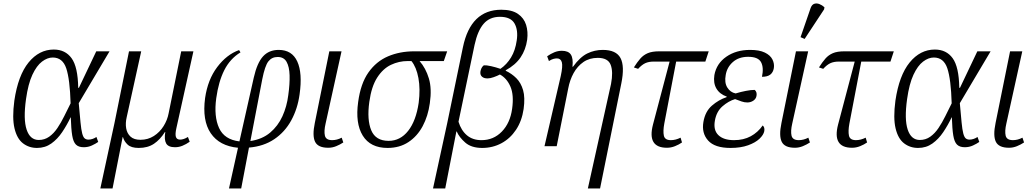

<svg xmlns="http://www.w3.org/2000/svg" viewBox="-20 -826 5854 1085"><path d="M189 10Q144 10 110 -16Q76 -42 62 -100.5Q48 -159 61 -257Q82 -400 141.5 -473Q201 -546 284 -546Q349 -546 384.5 -497Q420 -448 422 -330H426L524 -536H599L425 -243Q431 -175 435 -134Q439 -93 444.5 -72Q450 -51 458.5 -44Q467 -37 480 -37Q491 -37 503 -41Q515 -45 525 -52L535 -24Q521 -14 499.5 -4Q478 6 453 6Q424 6 409 -9Q394 -24 388 -60.5Q382 -97 380 -163H379Q358 -119 331.5 -79.5Q305 -40 270 -15Q235 10 189 10ZM199 -35Q232 -35 258 -53.5Q284 -72 304.5 -102.5Q325 -133 343 -169.5Q361 -206 379 -242Q375 -378 354.5 -439.5Q334 -501 278 -501Q248 -501 217.5 -478Q187 -455 163 -403.5Q139 -352 127 -266Q111 -152 130.5 -93.5Q150 -35 199 -35Z M547 239 627 -131 709 -536H778L696 -164Q688 -130 693 -101Q698 -72 717.5 -54Q737 -36 774 -36Q816 -36 849.5 -57.5Q883 -79 904.5 -113.5Q926 -148 933 -186L1004 -536H1073L977 -103Q969 -68 974 -52.5Q979 -37 998 -37Q1007 -37 1018 -40.5Q1029 -44 1042 -52L1052 -25Q1032 -11 1011.5 -2.5Q991 6 969 6Q931 6 919 -15.5Q907 -37 914 -80H912Q885 -37 850 -13.5Q815 10 764 10Q721 10 701 -9Q681 -28 675 -51H673L616 239Z M1274 239 1325 9Q1220 -1 1171 -73Q1122 -145 1139 -272Q1154 -376 1207.5 -447Q1261 -518 1331 -543L1339 -530Q1280 -494 1247.5 -429.5Q1215 -365 1202 -271Q1188 -168 1218 -102.5Q1248 -37 1333 -27L1414 -387Q1433 -471 1466.5 -507.5Q1500 -544 1555 -544Q1630 -544 1660 -478.5Q1690 -413 1673 -293Q1662 -212 1626 -146Q1590 -80 1530 -39.5Q1470 1 1387 8L1343 239ZM1462 -378 1395 -29Q1462 -39 1506.5 -76.5Q1551 -114 1576 -169Q1601 -224 1609 -288Q1618 -352 1616.5 -400.5Q1615 -449 1599.5 -476.5Q1584 -504 1549 -504Q1516 -504 1496.5 -479Q1477 -454 1462 -378Z M1835 9Q1777 9 1760.5 -25Q1744 -59 1759 -131L1841 -536H1910L1820 -128Q1810 -85 1816 -59.5Q1822 -34 1857 -34Q1884 -34 1911 -48L1920 -21Q1902 -9 1880 0Q1858 9 1835 9Z M2170 10Q2073 10 2030 -59.5Q1987 -129 2004 -250Q2018 -354 2062 -416.5Q2106 -479 2172.5 -507.5Q2239 -536 2321 -536H2507L2488 -481H2351Q2386 -441 2403.5 -383Q2421 -325 2409 -243Q2399 -170 2368.5 -113Q2338 -56 2288 -23Q2238 10 2170 10ZM2176 -30Q2242 -30 2286.5 -86.5Q2331 -143 2346 -245Q2356 -323 2344.5 -385Q2333 -447 2305 -481H2284Q2234 -481 2189 -459.5Q2144 -438 2111.5 -387.5Q2079 -337 2067 -250Q2053 -149 2078 -89.5Q2103 -30 2176 -30Z M2427 239 2507 -129 2596 -559Q2640 -771 2813 -771Q2873 -771 2907 -747.5Q2941 -724 2953 -685.5Q2965 -647 2959 -601Q2951 -545 2922 -502Q2893 -459 2838 -429V-426Q2872 -410 2898 -384Q2924 -358 2936 -316.5Q2948 -275 2939 -210Q2929 -142 2896 -92.5Q2863 -43 2813.5 -16.5Q2764 10 2705 10Q2644 10 2609.5 -20Q2575 -50 2561 -83H2559L2496 239ZM2701 -34Q2769 -34 2816 -82.5Q2863 -131 2874 -211Q2885 -289 2864.5 -336.5Q2844 -384 2805 -405Q2790 -397 2770 -390Q2750 -383 2737 -383Q2716 -382 2704 -392.5Q2692 -403 2695 -422Q2696 -429 2700 -439Q2704 -449 2714 -457Q2729 -458 2755.5 -452Q2782 -446 2808 -437Q2844 -462 2868 -501.5Q2892 -541 2900 -597Q2909 -656 2887.5 -693.5Q2866 -731 2805 -731Q2747 -731 2713 -691.5Q2679 -652 2662 -573L2571 -138Q2586 -89 2618.5 -61.5Q2651 -34 2701 -34Z M3302 239 3433 -352Q3446 -420 3431 -459.5Q3416 -499 3358 -499Q3311 -499 3277 -475.5Q3243 -452 3221.5 -413Q3200 -374 3191 -326L3126 0H3057L3149 -397Q3161 -452 3155 -474Q3149 -496 3127 -496Q3118 -496 3107 -493Q3096 -490 3082 -481L3072 -508Q3092 -522 3112.5 -530.5Q3133 -539 3155 -539Q3192 -539 3206 -517.5Q3220 -496 3215 -449H3218Q3258 -504 3299 -524Q3340 -544 3386 -544Q3462 -544 3486.5 -498Q3511 -452 3491 -354L3371 239Z M3749 9Q3636 9 3670 -122L3764 -478H3674Q3646 -478 3626.5 -469Q3607 -460 3586 -437L3562 -445Q3581 -475 3598.5 -495Q3616 -515 3640.5 -525.5Q3665 -536 3706 -536H3985L3966 -478H3801L3734 -128Q3726 -85 3731.5 -59.5Q3737 -34 3771 -34Q3798 -34 3826 -48L3834 -21Q3817 -9 3794.5 0Q3772 9 3749 9Z M4108 10Q4019 10 3981.5 -32Q3944 -74 3955 -137Q3965 -196 4003 -229Q4041 -262 4086 -277L4087 -280Q4047 -294 4028.5 -325.5Q4010 -357 4017 -402Q4029 -467 4084.5 -505.5Q4140 -544 4219 -544Q4271 -544 4302 -529Q4333 -514 4345 -490Q4357 -466 4353 -441Q4349 -417 4333 -404.5Q4317 -392 4286 -392Q4297 -445 4280.5 -475Q4264 -505 4208 -505Q4155 -505 4121.5 -475.5Q4088 -446 4081 -402Q4073 -359 4090 -331.5Q4107 -304 4137 -298Q4167 -307 4195.5 -312.5Q4224 -318 4245 -318Q4259 -306 4255 -284Q4252 -267 4237 -257Q4222 -247 4203 -247Q4187 -247 4171 -252.5Q4155 -258 4134 -266Q4097 -255 4063 -225.5Q4029 -196 4020 -145Q4010 -91 4039.5 -62.5Q4069 -34 4128 -34Q4182 -34 4222.5 -56Q4263 -78 4290 -117Q4295 -113 4298 -105.5Q4301 -98 4299 -85Q4295 -64 4272 -42Q4249 -20 4207.5 -5Q4166 10 4108 10Z M4472 9Q4414 9 4397.5 -25Q4381 -59 4396 -131L4478 -536H4547L4457 -128Q4447 -85 4453 -59.5Q4459 -34 4494 -34Q4521 -34 4548 -48L4557 -21Q4539 -9 4517 0Q4495 9 4472 9ZM4527 -606 4504 -616 4561 -781Q4568 -800 4581.5 -804.5Q4595 -809 4610.5 -803Q4626 -797 4639 -785L4637 -773Z M4795 9Q4682 9 4716 -122L4810 -478H4720Q4692 -478 4672.5 -469Q4653 -460 4632 -437L4608 -445Q4627 -475 4644.5 -495Q4662 -515 4686.5 -525.5Q4711 -536 4752 -536H5031L5012 -478H4847L4780 -128Q4772 -85 4777.5 -59.5Q4783 -34 4817 -34Q4844 -34 4872 -48L4880 -21Q4863 -9 4840.5 0Q4818 9 4795 9Z M5168 10Q5123 10 5089 -16Q5055 -42 5041 -100.5Q5027 -159 5040 -257Q5061 -400 5120.5 -473Q5180 -546 5263 -546Q5328 -546 5363.5 -497Q5399 -448 5401 -330H5405L5503 -536H5578L5404 -243Q5410 -175 5414 -134Q5418 -93 5423.5 -72Q5429 -51 5437.5 -44Q5446 -37 5459 -37Q5470 -37 5482 -41Q5494 -45 5504 -52L5514 -24Q5500 -14 5478.5 -4Q5457 6 5432 6Q5403 6 5388 -9Q5373 -24 5367 -60.5Q5361 -97 5359 -163H5358Q5337 -119 5310.5 -79.5Q5284 -40 5249 -15Q5214 10 5168 10ZM5178 -35Q5211 -35 5237 -53.5Q5263 -72 5283.5 -102.5Q5304 -133 5322 -169.5Q5340 -206 5358 -242Q5354 -378 5333.5 -439.5Q5313 -501 5257 -501Q5227 -501 5196.5 -478Q5166 -455 5142 -403.5Q5118 -352 5106 -266Q5090 -152 5109.5 -93.5Q5129 -35 5178 -35Z M5682 9Q5624 9 5607.5 -25Q5591 -59 5606 -131L5688 -536H5757L5667 -128Q5657 -85 5663 -59.5Q5669 -34 5704 -34Q5731 -34 5758 -48L5767 -21Q5749 -9 5727 0Q5705 9 5682 9Z"/></svg>

Font: Noto Serif SemiCondensed Light
Style: Italic
Weight: 300
Width: 4
Italic angle: -12°
Designer: Monotype Design Team
Foundry: Monotype Imaging Inc.
Version: Version 2.013; ttfautohint (v1.8.4.7-5d5b)